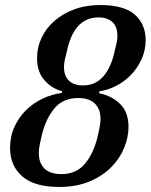

<svg xmlns="http://www.w3.org/2000/svg" viewBox="-20 -730 598 762"><path d="M214 12Q117 12 68.5 -30Q20 -72 20 -142Q20 -189 37.5 -227Q55 -265 83.5 -293Q112 -321 149 -338.5Q186 -356 225 -361L227 -368Q186 -378 156.5 -411.5Q127 -445 127 -499Q127 -542 145 -580Q163 -618 196 -647Q229 -676 275 -693Q321 -710 378 -710Q472 -710 515 -672Q558 -634 558 -571Q558 -529 541 -493Q524 -457 497.5 -430.5Q471 -404 438.5 -388Q406 -372 375 -368L373 -360Q426 -349 458 -316Q490 -283 490 -227Q490 -185 472.5 -142.5Q455 -100 420.5 -65.5Q386 -31 334.5 -9.5Q283 12 214 12ZM223 -39Q282 -39 316 -79Q350 -119 366 -182Q367 -186 369 -195Q371 -204 373.5 -215Q376 -226 377.5 -237.5Q379 -249 379 -258Q379 -297 356.5 -319Q334 -341 290 -341Q231 -341 197 -301Q163 -261 147 -198Q146 -193 144 -184.5Q142 -176 139.5 -165Q137 -154 135.5 -142.5Q134 -131 134 -122Q134 -83 156.5 -61Q179 -39 223 -39ZM309 -391Q336 -391 356.5 -401Q377 -411 392 -429Q407 -447 417.5 -471Q428 -495 434 -523Q440 -547 443 -560.5Q446 -574 446 -588Q446 -624 426 -642.5Q406 -661 371 -661Q344 -661 323 -651Q302 -641 287 -623Q272 -605 262 -581Q252 -557 246 -529Q240 -505 237 -491.5Q234 -478 234 -464Q234 -428 254 -409.5Q274 -391 309 -391Z"/></svg>

Font: IBM Plex Serif Medium
Style: Italic
Weight: 500
Italic angle: -14°
Designer: Mike Abbink, Paul van der Laan, Pieter van Rosmalen
Foundry: Bold Monday
Version: Version 2.5